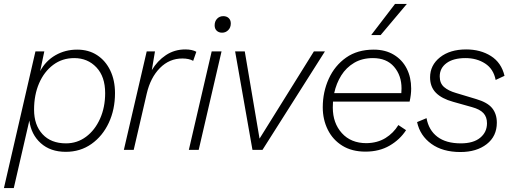

<svg xmlns="http://www.w3.org/2000/svg" viewBox="-53 -761 2601 975"><path d="M-33 194 127 -500H172L151 -400Q179 -452 228.5 -480.5Q278 -509 339 -509Q397 -509 440 -481Q483 -453 507 -403Q531 -353 531 -288Q531 -205 499.5 -137.5Q468 -70 411.5 -30Q355 10 281 10Q203 10 154 -34Q105 -78 96 -149L17 194ZM282 -33Q339 -33 384 -66.5Q429 -100 455 -158Q481 -216 481 -288Q481 -372 436.5 -419Q392 -466 324 -466Q263 -466 217 -431.5Q171 -397 145.5 -338Q120 -279 120 -204Q120 -126 163 -79.5Q206 -33 282 -33Z M576 0 692 -500H734L718 -405Q746 -452 789.5 -481Q833 -510 888 -510Q923 -510 944 -498L928 -452Q907 -464 873 -464Q807 -464 759 -415.5Q711 -367 692 -285L626 0Z M1072 -500 956 0H906L1022 -500ZM1075 -595Q1058 -595 1047.5 -605Q1037 -615 1037 -632Q1037 -653 1049.5 -666Q1062 -679 1081 -679Q1098 -679 1108.5 -669Q1119 -659 1119 -642Q1119 -621 1106 -608Q1093 -595 1075 -595Z M1541 -500H1597L1280 0H1229L1141 -500H1190L1265 -57Z M1803 9Q1734 9 1685.5 -21Q1637 -51 1611.5 -102.5Q1586 -154 1586 -216Q1586 -294 1616.5 -361Q1647 -428 1704.5 -468.5Q1762 -509 1845 -509Q1904 -509 1947 -483Q1990 -457 2012.5 -412.5Q2035 -368 2035 -311Q2035 -280 2027 -245H1638Q1637 -230 1637 -215Q1637 -136 1683 -85Q1729 -34 1808 -34Q1864 -35 1904.5 -60Q1945 -85 1970 -126L2009 -100Q1978 -52 1925.5 -21.5Q1873 9 1803 9ZM1841 -466Q1786 -466 1745.5 -442Q1705 -418 1680 -378Q1655 -338 1644 -288H1985Q1986 -300 1986 -312Q1986 -378 1948 -422Q1910 -466 1841 -466ZM1953 -741H2013L1880 -583H1832Z M2285 11Q2195 11 2137.5 -30.5Q2080 -72 2065 -141L2113 -161Q2124 -100 2168 -66.5Q2212 -33 2287 -33Q2351 -33 2385.5 -61.5Q2420 -90 2420 -135Q2420 -167 2402 -186.5Q2384 -206 2344 -217L2248 -244Q2190 -260 2160.5 -290Q2131 -320 2131 -368Q2131 -430 2181.5 -470Q2232 -510 2314 -510Q2387 -510 2440 -476.5Q2493 -443 2509 -376L2464 -355Q2453 -411 2410.5 -438.5Q2368 -466 2311 -466Q2249 -466 2214.5 -440.5Q2180 -415 2180 -373Q2180 -338 2202 -319Q2224 -300 2262 -289L2365 -258Q2423 -241 2446.5 -211.5Q2470 -182 2470 -138Q2470 -69 2418.5 -29Q2367 11 2285 11Z"/></svg>

Font: Prodigy Sans Light
Style: Italic
Weight: 300
Italic angle: -13°
Designer: Wei Huang
Foundry: Wei Huang
Version: Version 1.003; ttfautohint (v1.8.3)